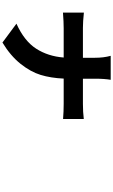

<svg xmlns="http://www.w3.org/2000/svg" viewBox="296 -1137 908 1540"><g transform="rotate(90 750.0 -367.0)"><path d="M611.3 -578.1H813.5Q877.9 -578.1 934.6 -585V-418.9Q873 -423.8 811.5 -423.8H610.4Q605.5 -320.3 581.1 -239.7Q556.6 -159.2 492.2 -78.1Q427.7 2.9 321.3 67.4L169.9 -44.9Q308.6 -107.4 370.1 -202.6Q431.6 -297.9 441.4 -423.8H207Q155.3 -423.8 81.1 -418V-585.9Q153.3 -578.1 203.1 -578.1H443.4V-673.8Q443.4 -745.1 427.7 -800.8H620.1Q611.3 -752 611.3 -672.9Z"/></g></svg>

Font: Bpmf Zihi Sans Heavy
Style: Heavy
Weight: 900
Foundry: But Ko
Version: Version 1.320